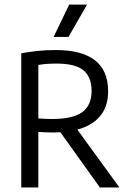

<svg xmlns="http://www.w3.org/2000/svg" viewBox="-20 -821 559 841"><path d="M73.2 0V-587.7Q107.1 -593.7 143.7 -597.8Q180.4 -601.8 223.8 -601.8Q338.8 -601.8 396.1 -556.8Q453.5 -511.8 453.5 -422.5Q454.3 -362.7 425.9 -322.2Q397.6 -281.7 343.4 -261.2Q289.2 -240.7 212.9 -240.7Q197.1 -240.7 179.4 -241.4Q161.7 -242 147.9 -243.2V0ZM417.4 0 219.3 -276.9H301.6L503 0ZM209.6 -299.8Q299.5 -299.8 340.3 -329.9Q381.2 -359.9 381.2 -422.2Q381.2 -483.7 345.3 -513.1Q309.4 -542.5 228.5 -542.5Q205.3 -542.5 186.5 -541.2Q167.7 -539.9 147.9 -536.5V-302.3Q166.1 -301.1 179.6 -300.4Q193.2 -299.8 209.6 -299.8ZM214.7 -659.1 283 -800.8H361.3L279.8 -659.1Z"/></svg>

Font: Encode Sans SC Condensed Thin
Style: Regular
Weight: 100
Width: 3
Designer: Multiple Designers
Foundry: Impallari Type
Version: Version 3.002